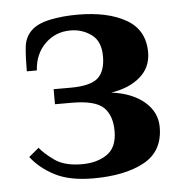

<svg xmlns="http://www.w3.org/2000/svg" viewBox="-42 -521 544 572"><g transform="rotate(-5 230.0 -235.0)"><path d="M215 10Q144 10 100 -13Q56 -36 30 -70L60 -95Q74 -77 103.5 -56Q133 -35 185 -35Q230 -35 260 -55.5Q290 -76 290 -125Q290 -172 265 -196Q240 -220 170 -220H120V-265H170Q230 -265 252.5 -285Q275 -305 275 -350Q275 -395 247.5 -415Q220 -435 185 -435Q140 -435 109 -404.5Q78 -374 75 -325H45Q45 -367 48 -396.5Q51 -426 70 -445Q89 -464 127 -472Q165 -480 210 -480Q300 -480 355 -448.5Q410 -417 410 -350Q410 -305 377 -276.5Q344 -248 290 -240Q352 -232 388.5 -201Q425 -170 425 -125Q425 -53 367.5 -21.5Q310 10 215 10Z"/></g></svg>

Font: El Messiri
Style: Bold
Weight: 700
Designer: Mohamed Gaber
Foundry: Kief Type Foundry
Version: Version 2.020; ttfautohint (v1.8.3)